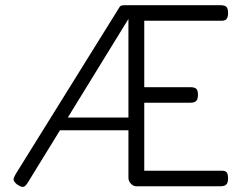

<svg xmlns="http://www.w3.org/2000/svg" viewBox="-20 -707 946 740"><path d="M505 11Q498 11 491 6.5Q484 2 479.5 -5.5Q475 -13 475 -21V-634L87 -3Q81 7 75 11Q69 15 62 12.5Q55 10 46 4Q37 -3 34 -9Q31 -15 33.5 -21.5Q36 -28 41 -37L439 -677Q443 -685 450 -686Q457 -687 468 -687H830Q841 -687 847.5 -684Q854 -681 856.5 -674.5Q859 -668 859 -657Q859 -646 856.5 -639.5Q854 -633 848.5 -630Q843 -627 835 -627H536V-371H714Q725 -371 731.5 -368Q738 -365 740.5 -358.5Q743 -352 743 -341Q743 -330 740 -323.5Q737 -317 730.5 -314Q724 -311 713 -311H536V-49H836Q845 -49 850 -46Q855 -43 857 -36.5Q859 -30 859 -19Q859 -8 856 -1.5Q853 5 846.5 8Q840 11 829 11ZM173 -205 201 -254H497V-205Z"/></svg>

Font: Fredoka SemiCondensed Light
Style: Regular
Weight: 300
Width: 4
Designer: Ben Nathan
Foundry: Milena B. Brandão, Ben Nathan
Version: Version 2.001